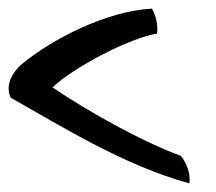

<svg xmlns="http://www.w3.org/2000/svg" viewBox="-26 -472 502 446"><path d="M-1 -245C118 -178 261 -88 414 -46C417 -70 407 -94 394 -110C306 -142 180 -212 96 -269C144 -315 275 -384 339 -394C341 -414 337 -433 327 -452C218 -446 93 -379 27 -325C-3 -300 -13 -269 -1 -245Z"/></svg>

Font: Snowfall
Style: OpObl
Weight: 400
Designer: Jasper
Foundry: Cannot Into Space Fonts
Version: Version 0.9